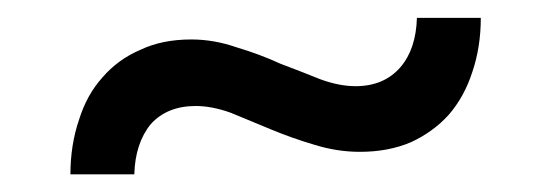

<svg xmlns="http://www.w3.org/2000/svg" viewBox="-20 -404 620 217"><path d="M381.8 -306.6Q414.1 -306.6 432.6 -328.1Q450.2 -348.6 451.2 -383.8Q474.6 -383.8 523.4 -383.8Q523.4 -350.6 513.7 -322.3Q504.9 -294.9 487.3 -274.4Q469.7 -254.9 444.3 -243.2Q418.9 -232.4 386.7 -232.4Q361.3 -232.4 335.9 -240.2Q309.6 -248 286.1 -257.8Q262.7 -267.6 241.2 -276.4Q219.7 -284.2 201.2 -284.2Q168.9 -284.2 150.4 -263.7Q132.8 -242.2 131.8 -207Q108.4 -207 59.6 -207Q59.6 -240.2 69.3 -268.6Q78.1 -296.9 95.7 -316.4Q113.3 -336.9 138.7 -347.7Q163.1 -359.4 196.3 -359.4Q221.7 -359.4 247.1 -350.6Q273.4 -342.8 296.9 -332Q320.3 -323.2 341.8 -314.5Q363.3 -306.6 381.8 -306.6Z"/></svg>

Font: Lato
Style: Regular
Weight: 400
Designer: Lukasz Dziedzic with Adam Twardoch and Botio Nikoltchev
Version: Version 2.015; 2015-08-06; http://www.latofonts.com/